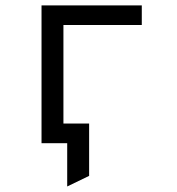

<svg xmlns="http://www.w3.org/2000/svg" viewBox="-20 -531 656 712"><path d="M229.2 160.5V0H173.2V-72.8H310.5V121.2ZM134 0V-511H505.8V-438.2H215.2V0Z"/></svg>

Font: Overpass Mono Light
Style: Regular
Weight: 300
Monospace: yes
Designer: Delve Withrington, Dave Bailey
Foundry: Delve Fonts LLC
Version: Version 4.000